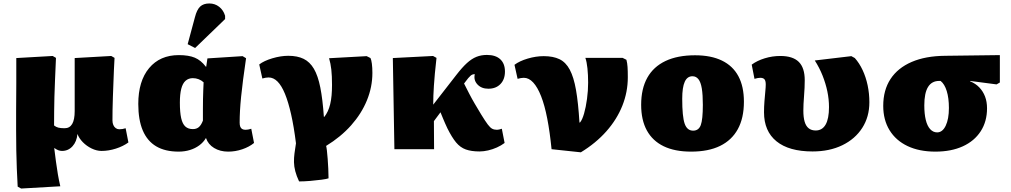

<svg xmlns="http://www.w3.org/2000/svg" viewBox="-20 -861 5835 1108"><path d="M102 227 82 216Q79 162 77 111.5Q75 61 74 7Q73 -47 73 -109Q73 -125 73 -153.5Q73 -182 73 -219Q73 -256 73.5 -297.5Q74 -339 74 -380.5Q74 -422 74 -459.5Q74 -497 74 -526L284 -538L303 -527Q300 -454 297.5 -399.5Q295 -345 294 -301.5Q293 -258 292.5 -218.5Q292 -179 292 -137Q303 -128 316.5 -124.5Q330 -121 353 -121Q382 -121 396.5 -145.5Q411 -170 411 -220Q411 -229 411 -247Q411 -265 411 -289.5Q411 -314 411 -343.5Q411 -373 411 -404Q411 -435 411 -466.5Q411 -498 411 -526L622 -538L641 -527Q639 -497 637.5 -459.5Q636 -422 634.5 -381.5Q633 -341 631.5 -301.5Q630 -262 629.5 -227Q629 -192 629 -166Q629 -151 634 -139.5Q639 -128 648 -121.5Q657 -115 668 -115Q679 -115 687 -116.5Q695 -118 705 -121L721 -39Q691 -17 649 -3.5Q607 10 566 10Q538 10 509 -4Q480 -18 458 -40.5Q436 -63 427 -88Q423 -44 398.5 -17Q374 10 338 10Q327 10 316.5 6Q306 2 295 -6H293Q298 34 303 72Q308 110 314 145Q320 180 328 214Z M1011 14Q933 14 881.5 -16.5Q830 -47 804 -108Q778 -169 778 -261Q778 -393 840.5 -468Q903 -543 1012 -543Q1069 -543 1104.5 -528Q1140 -513 1168 -476H1170L1177 -524L1380 -537L1400 -525Q1390 -457 1383 -402.5Q1376 -348 1371.5 -303.5Q1367 -259 1365 -222.5Q1363 -186 1363 -153Q1363 -139 1366.5 -130Q1370 -121 1377.5 -116.5Q1385 -112 1397 -112Q1405 -112 1412.5 -113.5Q1420 -115 1430 -118L1446 -36Q1418 -13 1378 0.5Q1338 14 1297 14Q1250 14 1215.5 -7Q1181 -28 1169 -64H1168Q1154 -40 1130.5 -22.5Q1107 -5 1076.5 4.5Q1046 14 1011 14ZM1093 -116Q1114 -116 1127.5 -127.5Q1141 -139 1151 -165Q1151 -202 1151 -232.5Q1151 -263 1151.5 -289.5Q1152 -316 1153 -339.5Q1154 -363 1155 -386Q1142 -398 1126 -404Q1110 -410 1093 -410Q1068 -410 1051 -395Q1034 -380 1026 -348.5Q1018 -317 1018 -269Q1018 -213 1025.5 -179.5Q1033 -146 1049.5 -131Q1066 -116 1093 -116ZM1106 -584 1063 -606 1105 -762Q1116 -805 1135 -823Q1154 -841 1188 -841Q1220 -841 1244.5 -822Q1269 -803 1279 -770V-751Z M1706 186Q1691 154 1684 127Q1677 100 1676.5 75Q1676 50 1679.5 23.5Q1683 -3 1688 -34Q1676 -130 1660 -201Q1644 -272 1624.5 -319.5Q1605 -367 1581.5 -390.5Q1558 -414 1530 -414Q1514 -414 1494 -408L1476 -489Q1503 -510 1551.5 -524.5Q1600 -539 1644 -539Q1696 -539 1732 -521.5Q1768 -504 1791.5 -464Q1815 -424 1828.5 -356Q1842 -288 1849 -187H1852Q1863 -201 1871.5 -219Q1880 -237 1885.5 -260Q1891 -283 1893.5 -310.5Q1896 -338 1896 -371Q1896 -424 1892 -459.5Q1888 -495 1879 -525L2096 -537L2118 -526Q2123 -516 2126 -493.5Q2129 -471 2129 -440Q2129 -359 2097.5 -282Q2066 -205 2006.5 -138Q1947 -71 1862 -19Q1864 -13 1866.5 7.5Q1869 28 1871 56Q1873 84 1874.5 113.5Q1876 143 1876 168Q1866 172 1836 176Q1806 180 1770.5 183Q1735 186 1706 186Z M2747 13Q2700 13 2668 1.5Q2636 -10 2612 -39Q2588 -68 2562 -120Q2555 -135 2548.5 -149.5Q2542 -164 2535.5 -180Q2529 -196 2522 -213L2484 -162L2485 0H2256L2247 -526L2479 -538L2499 -527Q2493 -475 2489.5 -436Q2486 -397 2484 -366.5Q2482 -336 2481 -309.5Q2480 -283 2480 -257L2613 -428Q2647 -472 2674.5 -497Q2702 -522 2729.5 -533Q2757 -544 2790 -544Q2840 -544 2867 -519Q2894 -494 2894 -448Q2894 -403 2868 -376Q2842 -349 2798 -349Q2758 -349 2735 -374Q2712 -399 2720 -433Q2713 -433 2707 -431Q2701 -429 2695.5 -424Q2690 -419 2682 -410L2658 -379Q2673 -349 2688 -320Q2703 -291 2720 -262Q2737 -233 2757 -200Q2781 -161 2795 -142.5Q2809 -124 2820.5 -118Q2832 -112 2848 -112Q2855 -112 2860 -113.5Q2865 -115 2876 -118L2892 -36Q2872 -21 2847.5 -10Q2823 1 2797 7Q2771 13 2747 13Z M3332 18 3163 0Q3153 -100 3138 -177Q3123 -254 3102.5 -306Q3082 -358 3057 -385Q3032 -412 3003 -412Q2987 -412 2967 -406L2949 -487Q2978 -509 3025.5 -523Q3073 -537 3118 -537Q3172 -537 3208.5 -519.5Q3245 -502 3268 -459Q3291 -416 3304 -342Q3317 -268 3324 -154H3327Q3340 -169 3350.5 -205.5Q3361 -242 3367.5 -290Q3374 -338 3374 -384Q3374 -429 3370 -467Q3366 -505 3358 -527H3573L3595 -516Q3600 -497 3601.5 -474.5Q3603 -452 3603 -415Q3603 -330 3571.5 -251Q3540 -172 3479.5 -103.5Q3419 -35 3332 18Z M3968 14Q3874 14 3810 -17Q3746 -48 3713 -108Q3680 -168 3680 -256Q3680 -349 3715.5 -412.5Q3751 -476 3820.5 -509Q3890 -542 3991 -542Q4083 -542 4146 -511.5Q4209 -481 4241 -421.5Q4273 -362 4273 -274Q4273 -180 4238 -116Q4203 -52 4135.5 -19Q4068 14 3968 14ZM3980 -107Q4012 -107 4024 -139Q4036 -171 4036 -256Q4036 -314 4030 -350.5Q4024 -387 4010.5 -404Q3997 -421 3976 -421Q3946 -421 3931.5 -389Q3917 -357 3917 -291Q3917 -188 3931 -147.5Q3945 -107 3980 -107Z M4669 13Q4533 13 4461 -45.5Q4389 -104 4389 -213Q4389 -245 4391.5 -276.5Q4394 -308 4396.5 -333.5Q4399 -359 4399 -373Q4399 -395 4391.5 -403.5Q4384 -412 4367 -412Q4360 -412 4352 -410.5Q4344 -409 4334 -406L4318 -488Q4349 -511 4393 -524.5Q4437 -538 4483 -538Q4555 -538 4589.5 -504Q4624 -470 4624 -398Q4624 -378 4623 -354.5Q4622 -331 4620 -307Q4618 -283 4617 -261.5Q4616 -240 4616 -223Q4616 -184 4623.5 -158.5Q4631 -133 4647 -120.5Q4663 -108 4687 -108Q4725 -108 4744.5 -142Q4764 -176 4764 -243Q4764 -288 4754.5 -333.5Q4745 -379 4727 -424.5Q4709 -470 4682 -512L4893 -537L4913 -526Q4939 -497 4958 -456.5Q4977 -416 4987 -368.5Q4997 -321 4997 -271Q4997 -187 4956 -123Q4915 -59 4841 -23Q4767 13 4669 13Z M5378 14Q5285 14 5217.5 -18Q5150 -50 5113.5 -109.5Q5077 -169 5077 -250Q5077 -341 5119 -405Q5161 -469 5241 -503.5Q5321 -538 5434 -539L5750 -543V-385L5731 -374L5578 -394V-392Q5610 -379 5631.5 -356.5Q5653 -334 5664.5 -304Q5676 -274 5676 -236Q5676 -160 5639.5 -103.5Q5603 -47 5536 -16.5Q5469 14 5378 14ZM5388 -97Q5419 -97 5437.5 -135.5Q5456 -174 5456 -238Q5456 -295 5443.5 -335.5Q5431 -376 5408 -394H5400Q5357 -394 5335.5 -359Q5314 -324 5314 -253Q5314 -204 5322.5 -169Q5331 -134 5348 -115.5Q5365 -97 5388 -97Z"/></svg>

Font: Literata Variable Black
Style: Regular
Weight: 900
Designer: Latin by Veronika Burian and Jose Scaglione. Greek by Irene Vlachou. Cyrillic by Vera Evstafieva.
Foundry: TypeTogether
Version: Version 3.021